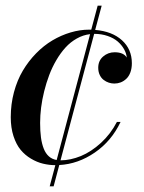

<svg xmlns="http://www.w3.org/2000/svg" viewBox="-20 -575 510 680"><path d="M429 -371.1Q427.5 -386.5 419.2 -401.1Q410.9 -415.8 396.9 -428Q382.8 -440.2 361.2 -447.6Q339.6 -455.1 314 -455.1H313.5L194.3 -7.1Q229.7 -7.3 266.4 -22.3Q303 -37.4 337.4 -68.8Q371.8 -100.3 394 -143.1H407Q374.8 -75.2 315.7 -34.7Q256.6 5.9 189.9 9.5L169.9 85H156L176 10Q153.6 9.8 132.2 4.6Q110.8 -0.5 89.7 -13.1Q68.6 -25.6 53.1 -44.3Q37.6 -63 27.8 -92.8Q18.1 -122.6 18.1 -159.9Q18.1 -206.1 29.5 -248.7Q41 -291.3 60.9 -324.8Q80.8 -358.4 107.8 -386Q134.8 -413.6 165.6 -431.9Q196.5 -450.2 229.9 -460.1Q263.2 -470 295.9 -470H303.2L325.9 -554.9H340.1L317.1 -469Q377 -464.1 412 -432.4Q447 -400.6 447 -351.1Q447 -332.8 441.7 -318.5Q436.3 -304.2 427.2 -295.8Q418.2 -287.4 407.5 -283.2Q396.7 -279.1 385 -279.1Q375.2 -279.1 365.5 -282.2Q355.7 -285.4 347.2 -291.9Q338.6 -298.3 333.3 -309.4Q327.9 -320.6 327.9 -335Q327.9 -359.9 345.3 -374.9Q362.8 -389.9 386 -389.9Q417.5 -389.9 429 -371.1ZM122.1 -139.9Q122.1 -110.4 125.1 -87.9Q128.2 -65.4 135 -48.3Q141.8 -31.2 153.2 -21.1Q164.6 -11 180.7 -8.3L299.1 -454.1Q274.4 -451.2 252 -438.6Q229.5 -426 211.9 -406.6Q194.3 -387.2 179.6 -362.1Q164.8 -336.9 154.3 -309.1Q143.8 -281.2 136.5 -251.8Q129.2 -222.4 125.6 -194.1Q122.1 -165.8 122.1 -139.9Z"/></svg>

Font: Bodoni* 16
Style: Italic
Weight: 400
Italic angle: -13°
Version: Version 2.000